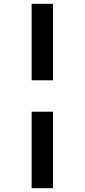

<svg xmlns="http://www.w3.org/2000/svg" viewBox="-20 -810 444 1007"><path d="M146 -389V-790H258V-389ZM146 177V-224H258V177Z"/></svg>

Font: BDO Grotesk DemiBold
Style: Regular
Weight: 600
Designer: Deni Anggara
Foundry: Lokal Container
Version: Version 2.000